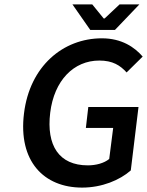

<svg xmlns="http://www.w3.org/2000/svg" viewBox="-20 -840 668 872"><path d="M89 -325C62 -108 179 12 353 12C443 12 524 -22 574 -66L609 -354H381L370 -259H494L476 -118C453 -99 416 -89 379 -89C248 -89 190 -179 208 -328C226 -475 315 -565 431 -565C492 -565 526 -543 555 -511L628 -583C592 -625 533 -666 443 -666C266 -666 115 -539 89 -325ZM523 -820 455 -756H451L399 -820H309L390 -704H502L613 -820Z"/></svg>

Font: Falling Sky
Style: Obl
Weight: 400
Designer: Paul D. Hunt
Foundry: Adobe Systems Incorporated
Version: Version 1.02